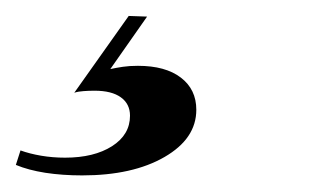

<svg xmlns="http://www.w3.org/2000/svg" viewBox="-105 -18 380 236"><path d="M-4 197.6Q-28.2 197.6 -49.2 194.4Q-70.2 191.1 -85.5 184.7L-79.8 166.9Q-68.5 171 -54.4 173.4Q-40.3 175.8 -25 175.8Q10.5 175.8 32.7 161.7Q54.8 147.6 54.8 124.2Q54.8 109.7 43.5 101.6Q32.3 93.5 11.3 93.5Q4 93.5 -2.4 94Q-8.9 94.4 -13.7 96L53.2 1.6L75.8 2.4L30.6 66.9Q37.9 65.3 46 64.1Q54 62.9 64.5 62.9Q98.4 62.9 117.3 77.4Q136.3 91.9 136.3 116.9Q136.3 152.4 97.2 175Q58.1 197.6 -4 197.6Z"/></svg>

Font: Playfair 5pt SemiExpanded Light
Style: Bold Italic
Weight: 700
Italic angle: -15.6°
Version: Version 2.001;gftools[0.9.30]